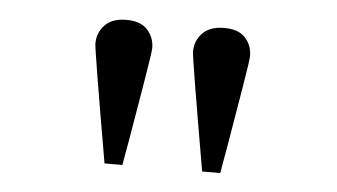

<svg xmlns="http://www.w3.org/2000/svg" viewBox="-34 -717 707 403"><g transform="rotate(5 320.0 -515.5)"><path d="M198.2 -362.8Q157.2 -599.6 157.2 -611.8Q157.2 -634.8 172.6 -650.9Q188 -667 218 -667Q248 -667 262.5 -650.9Q276.9 -634.8 276.9 -612.8Q276.9 -604 266.4 -541.5Q255.9 -479 246.1 -420.9L235.8 -362.8ZM403.8 -363.8Q362.8 -600.6 362.8 -612.8Q362.8 -635.7 378.4 -651.9Q394 -668 424.1 -668Q454.1 -668 468.5 -652.1Q482.9 -636.2 482.9 -613.8Q482.9 -605 472.4 -542.5Q461.9 -480 452.1 -421.9L441.9 -363.8Z"/></g></svg>

Font: Linux Libertine Mono
Style: Mono
Weight: 400
Designer: Philipp H. Poll
Foundry: Philipp H. Poll
Version: Version 5.1.7 ; ttfautohint (v0.9)